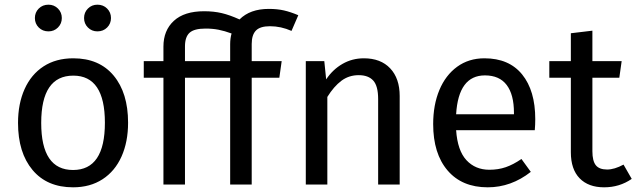

<svg xmlns="http://www.w3.org/2000/svg" viewBox="-20 -788 2718 820"><path d="M527 -264Q527 -182 499 -119.5Q471 -57 418 -22.5Q365 12 292 12Q181 12 119 -62Q57 -136 57 -263Q57 -345 85 -407.5Q113 -470 166 -504.5Q219 -539 293 -539Q404 -539 465.5 -465Q527 -391 527 -264ZM156 -263Q156 -62 292 -62Q428 -62 428 -264Q428 -465 293 -465Q156 -465 156 -263ZM244 -711Q244 -687 227.5 -670.5Q211 -654 187 -654Q162 -654 145.5 -670.5Q129 -687 129 -711Q129 -735 145.5 -751.5Q162 -768 187 -768Q211 -768 227.5 -751.5Q244 -735 244 -711ZM454 -711Q454 -687 437.5 -670.5Q421 -654 396 -654Q372 -654 355.5 -670.5Q339 -687 339 -711Q339 -735 355.5 -751.5Q372 -768 396 -768Q421 -768 437.5 -751.5Q454 -735 454 -711Z M1055 -600V-527H1183L1173 -456H1055V0H963V-456H770V0H678V-456H594V-527H678V-589Q678 -658 722.5 -699Q767 -740 852 -740Q893 -740 927 -732Q961 -724 1003 -705Q1048 -750 1128 -750Q1164 -750 1192.5 -743.5Q1221 -737 1254 -723L1225 -656Q1180 -676 1133 -676Q1091 -676 1073 -657.5Q1055 -639 1055 -600ZM963 -599Q963 -624 969 -645Q939 -656 913.5 -661Q888 -666 858 -666Q809 -666 789.5 -648Q770 -630 770 -590V-527H963Z M1687 -378V0H1595V-365Q1595 -421 1574 -444Q1553 -467 1512 -467Q1470 -467 1438 -443Q1406 -419 1378 -374V0H1286V-527H1365L1373 -449Q1401 -491 1442.5 -515Q1484 -539 1534 -539Q1606 -539 1646.5 -496Q1687 -453 1687 -378Z M2264 -232H1928Q1934 -145 1972 -104Q2010 -63 2070 -63Q2108 -63 2140 -74Q2172 -85 2207 -109L2247 -54Q2163 12 2063 12Q1953 12 1891.5 -60Q1830 -132 1830 -258Q1830 -340 1856.5 -403.5Q1883 -467 1932.5 -503Q1982 -539 2049 -539Q2154 -539 2210 -470Q2266 -401 2266 -279Q2266 -256 2264 -232ZM2175 -306Q2175 -384 2144 -425Q2113 -466 2051 -466Q1938 -466 1928 -300H2175Z M2678 -24Q2626 12 2560 12Q2493 12 2455.5 -26.5Q2418 -65 2418 -138V-456H2326V-527H2418V-646L2510 -657V-527H2635L2625 -456H2510V-142Q2510 -101 2524.5 -82.5Q2539 -64 2573 -64Q2604 -64 2643 -85Z"/></svg>

Font: FiraGOUPP
Style: Medium
Weight: 400
Designer: bBox Type
Foundry: bBox Type GmbH
Version: Version 1.001